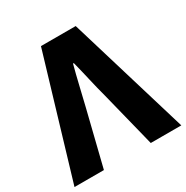

<svg xmlns="http://www.w3.org/2000/svg" viewBox="-178 -887 999 1029"><g transform="rotate(-30 321.5 -372.0)"><path d="M-9 0H173L257 -340C277 -420 293 -496 315 -577H320C341 -496 356 -420 378 -340L463 0H652L428 -744H213Z"/></g></svg>

Font: Noto Sans Korean Black
Style: Bold
Weight: 900
Designer: Ryoko NISHIZUKA (kana & ideographs); Paul D. Hunt (Latin, Greek & Cyrillic); Wenlong ZHANG (bopomofo); Sandoll Communica
Foundry: Adobe Systems Incorporated
Version: Version 1.000;PS 1;hotconv 1.0.78;makeotf.lib2.5.61930